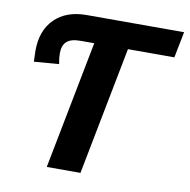

<svg xmlns="http://www.w3.org/2000/svg" viewBox="-75 -733 798 808"><g transform="rotate(10 323.5 -329.5)"><path d="M224.1 -547.4Q184.1 -547.4 166 -531Q147.9 -514.6 147.9 -481.4Q147.9 -459.5 152.8 -435.1L46.4 -426.8L44.9 -473.1Q44.9 -560.1 94.7 -609.4Q144.5 -658.7 231 -658.7H647.5L625.5 -547.4H427.2L320.8 0H176.8L283.2 -547.4Z"/></g></svg>

Font: Liberation Mono
Style: Bold Italic
Weight: 700
Italic angle: -12°
Monospace: yes
Designer: Steve Matteson
Foundry: Ascender Corporation
Version: Version 2.1.5